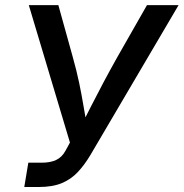

<svg xmlns="http://www.w3.org/2000/svg" viewBox="-20 -748 734 768"><path d="M77.1 0 93.3 -97.2H146.5Q181.6 -97.2 204.8 -108.2Q228 -119.1 242.2 -145.5L259.8 -177.7L95.2 -727.5H213.4L270.5 -522Q286.1 -466.8 296.4 -417.7Q306.6 -368.7 314.2 -323Q321.8 -277.3 330.1 -231.4H297.9Q321.3 -277.3 344.2 -322.8Q367.2 -368.2 393.3 -417.2Q419.4 -466.3 450.7 -522L567.9 -727.5H694.3L340.8 -126.5Q317.9 -88.4 291.3 -59.8Q264.6 -31.2 227.5 -15.6Q190.4 0 135.3 0Z"/></svg>

Font: Inter 20pt Medium
Style: Italic
Weight: 500
Italic angle: -9.3988°
Version: Version 4.001;git-66647c0bb